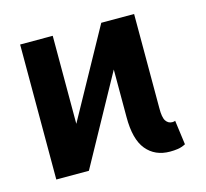

<svg xmlns="http://www.w3.org/2000/svg" viewBox="-86 -643 803 750"><g transform="rotate(-15 316.0 -268.0)"><path d="M187.5 0H55.7V-545.9H187.5V-189.9L383.8 -545.9H516.6V-165.5Q516.1 -127.9 525.6 -113.5Q535.2 -99.1 551.8 -99.1Q560.1 -99.1 563.5 -101.6L576.7 -2.9Q560.5 5.4 545.4 7.6Q530.3 9.8 513.7 9.8Q453.1 9.8 418.2 -32.5Q383.3 -74.7 383.8 -165.5V-356.9Z"/></g></svg>

Font: Inter Display Semi Bold
Style: Regular
Weight: 600
Designer: Rasmus Andersson
Foundry: rsms
Version: Version 4.000;git-37864ae